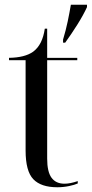

<svg xmlns="http://www.w3.org/2000/svg" viewBox="-20 -780 387 810"><path d="M246 -613Q258 -653 265.5 -689Q273 -725 279 -760H347V-750Q332 -717 306.5 -676.5Q281 -636 255 -600H246ZM222 10Q153 10 120.5 -24Q88 -58 88 -145V-526H18V-536Q85 -537 120 -562Q140 -577 152 -601Q164 -625 169 -659H179V-536H306V-526H179V-111Q179 -55 197.5 -30Q216 -5 252 -5Q276 -5 308 -16V-6Q295 0 271 5Q247 10 222 10Z"/></svg>

Font: Noto Serif Display SemiCondensed
Style: Regular
Weight: 400
Width: 4
Designer: Monotype Design Team
Foundry: Monotype Imaging Inc.
Version: Version 2.009